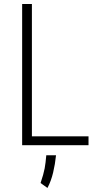

<svg xmlns="http://www.w3.org/2000/svg" viewBox="-20 -720 498 952"><path d="M89.8 -700.2H138.2V-43.9H418.9V0H89.8ZM181.2 187.5Q196.3 142.6 201.4 115Q206.5 87.4 209.5 49.8H257.8Q253.4 93.8 243.4 135.7Q233.4 177.7 215.3 211.9Z"/></svg>

Font: DavidDev Light
Style: Regular
Weight: 300
Designer: David.dev
Foundry: David.dev
Version: Version 1.001;FEAKit 1.0